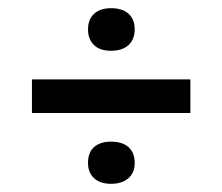

<svg xmlns="http://www.w3.org/2000/svg" viewBox="-20 -541 543 469"><path d="M58 -265V-347H445V-265ZM251 -417Q224 -417 209.5 -431Q195 -445 195 -469Q195 -494 210 -507.5Q225 -521 251 -521Q279 -521 294 -507.5Q309 -494 309 -469Q309 -445 294 -431Q279 -417 251 -417ZM251 -92Q225 -92 210 -105.5Q195 -119 195 -143Q195 -169 210 -182Q225 -195 251 -195Q279 -195 294 -181.5Q309 -168 309 -143Q309 -119 293.5 -105.5Q278 -92 251 -92Z"/></svg>

Font: Bricolage Grotesque 36pt
Style: Regular
Weight: 400
Designer: Mathieu Triay
Foundry: Atelier Triay
Version: Version 1.001;gftools[0.9.33.dev8+g029e19f]